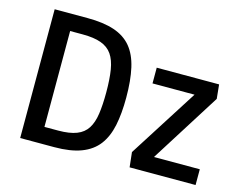

<svg xmlns="http://www.w3.org/2000/svg" viewBox="-89 -765 1138 903"><g transform="rotate(15 479.5 -313.5)"><path d="M73.2 0V-627H232.9Q311 -627 363.5 -609.4Q416 -591.8 447.3 -554.2Q478.5 -516.6 492.2 -456.5Q505.9 -396.5 505.9 -312Q505.9 -234.4 493.7 -176Q481.4 -117.7 451.7 -78.6Q421.9 -39.6 369.9 -19.8Q317.9 0 238.3 0ZM169.9 -80.1H236.3Q292 -80.1 326.2 -93.5Q360.4 -106.9 378.2 -135Q396 -163.1 402.3 -206.8Q408.7 -250.5 408.7 -312Q408.7 -376.5 401.4 -421.4Q394 -466.3 375 -493.9Q356 -521.5 321 -534.2Q286.1 -546.9 231 -546.9H169.9ZM606 0 598.1 -72.3 812.5 -409.2H607.9V-485.8H911.6L918.5 -417L704.1 -76.7H927.2V0Z"/></g></svg>

Font: Anaheim SemiBold
Style: Regular
Weight: 600
Version: Version 2.001